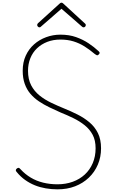

<svg xmlns="http://www.w3.org/2000/svg" viewBox="-20 -1407 883 1446"><path d="M413 19Q368 19 324.5 11.5Q281 4 242.5 -11.5Q204 -27 169.5 -51.5Q135 -76 108 -109Q99 -118 99 -124.5Q99 -131 106 -137Q113 -143 119.5 -143Q126 -143 135 -132Q169 -95 211.5 -69.5Q254 -44 305 -31.5Q356 -19 413 -19Q475 -19 527.5 -38Q580 -57 618.5 -92.5Q657 -128 678.5 -178.5Q700 -229 700 -290Q700 -350 678 -391.5Q656 -433 618 -463.5Q580 -494 533 -517Q486 -540 436 -560Q393 -579 351.5 -599Q310 -619 273.5 -643.5Q237 -668 209.5 -700Q182 -732 166.5 -775Q151 -818 151 -874Q151 -938 174 -988Q197 -1038 236.5 -1073Q276 -1108 327.5 -1127Q379 -1146 435 -1146Q501 -1146 553 -1127.5Q605 -1109 647 -1081Q689 -1053 722 -1022Q730 -1015 730.5 -1009.5Q731 -1004 724 -997Q716 -989 710 -991Q704 -993 693 -1001Q654 -1034 615.5 -1058Q577 -1082 533 -1095.5Q489 -1109 435 -1109Q380 -1109 335.5 -1091.5Q291 -1074 258.5 -1043Q226 -1012 208.5 -968.5Q191 -925 191 -874Q191 -810 214.5 -765Q238 -720 277 -688.5Q316 -657 364 -634Q412 -611 461 -591Q513 -570 563 -545Q613 -520 653.5 -486Q694 -452 717.5 -404.5Q741 -357 741 -290Q741 -224 717 -167.5Q693 -111 649 -69Q605 -27 545.5 -4Q486 19 413 19ZM277 -1201Q271 -1201 265.5 -1206.5Q260 -1212 260 -1219Q260 -1222 261.5 -1225Q263 -1228 265 -1231L427 -1378Q432 -1383 435.5 -1385Q439 -1387 443 -1387Q447 -1387 450.5 -1385Q454 -1383 459 -1378L621 -1229Q624 -1227 625 -1224Q626 -1221 626 -1218Q626 -1211 621 -1206Q616 -1201 610 -1201Q606 -1201 603 -1202.5Q600 -1204 597 -1207L443 -1341L289 -1207Q286 -1204 283.5 -1202.5Q281 -1201 277 -1201Z"/></svg>

Font: Playwrite BR Thin
Style: Regular
Weight: 250
Version: Version 1.003